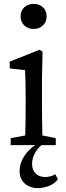

<svg xmlns="http://www.w3.org/2000/svg" viewBox="-20 -747 338 988"><path d="M153 -598Q124 -598 105 -616Q86 -634 86 -663Q86 -692 105 -709.5Q124 -727 153 -727Q182 -727 201 -709.5Q220 -692 220 -663Q220 -634 201 -616Q182 -598 153 -598ZM267 -36V0H35V-36L110 -50Q111 -88 111.5 -132.5Q112 -177 112 -210V-260Q112 -301 111 -328.5Q110 -356 109 -386L30 -395V-430L184 -491L199 -481L196 -345V-210Q196 -177 196.5 -132.5Q197 -88 198 -50ZM81 132Q81 109 89.5 87Q98 65 112 46Q126 27 144.5 12Q163 -3 183 -14H212Q180 6 162.5 36Q145 66 145 96Q145 128 164 146Q183 164 212 164Q223 164 236.5 161Q250 158 265 150L278 175Q261 199 231.5 210Q202 221 176 221Q134 221 107.5 197.5Q81 174 81 132Z"/></svg>

Font: SourceSerifPro
Style: Book
Weight: 400
Designer: Frank Grießhammer
Foundry: Adobe Systems Incorporated
Version: Version 1.014;PS Version 1.0;hotconv 1.0.73;makeotf.lib2.5.5